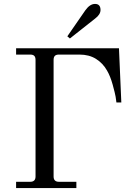

<svg xmlns="http://www.w3.org/2000/svg" viewBox="-20 -958 690 978"><path d="M62 0V-32H134Q161 -32 161 -59V-653Q161 -667 154.5 -673.5Q148 -680 134 -680H62V-712H586L598 -436H573Q572 -447 569 -465Q566 -483 554 -526.5Q542 -570 525 -599Q504 -636 469 -658Q434 -680 385 -680H280Q266 -680 259.5 -673.5Q253 -667 253 -653V-59Q253 -32 280 -32H369V0ZM464 -938Q492 -938 492 -907Q492 -884 464 -863L336 -762L323 -773L415 -906Q438 -938 464 -938Z"/></svg>

Font: Old Standard TT
Style: Regular
Weight: 400
Designer: Alexey Kryukov <alexios@thessalonica.org.ru>
Version: Version 2.2